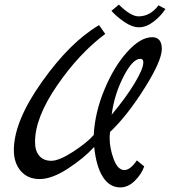

<svg xmlns="http://www.w3.org/2000/svg" viewBox="-20 -773 761 832"><path d="M40 -122.1Q40 -247.1 162.1 -418.9Q284.2 -590.8 409.2 -664.1L436 -626Q322.3 -541 227.1 -402.1Q131.8 -263.2 131.8 -158.2Q131.8 -119.1 150.4 -97.7Q168.9 -76.2 202.4 -76.2Q235.8 -76.2 295.9 -115Q356 -153.8 386.2 -188Q391.1 -285.2 432.6 -385Q474.1 -484.9 531.5 -548.3Q588.9 -611.8 639.2 -611.8Q681.2 -611.8 681.2 -560.8Q681.2 -509.8 606 -390.4Q530.8 -271 457 -201.2Q455.1 -185.1 455.1 -174.8Q455.1 -130.9 472.7 -83.5Q490.2 -36.1 519 -36.1Q544.4 -36.1 573.2 -78.1L605 -51.8Q592.8 -17.6 564 10.7Q535.2 39.1 501 39.1Q455.1 39.1 426 -5.9Q397 -50.8 388.2 -136.2Q342.3 -86.4 273.2 -41.7Q204.1 2.9 152.1 2.9Q100.1 2.9 70.1 -32Q40 -66.9 40 -122.1ZM462.9 -726.1 495.1 -752.9Q546.9 -702.1 580.1 -702.1Q630.9 -702.1 667 -750L696.8 -733.9Q676.8 -703.1 645.3 -679Q613.8 -654.8 582.8 -654.8Q551.8 -654.8 517.8 -678.5Q483.9 -702.1 462.9 -726.1ZM463.9 -275.9Q525.9 -350.1 563.5 -412.6Q601.1 -475.1 601.1 -502.9Q601.1 -518.1 587.9 -518.1Q554.7 -518.1 514.9 -440.4Q475.1 -362.8 463.9 -275.9Z"/></svg>

Font: Marck Script
Style: Regular
Weight: 400
Designer: Denis Masharov, Marck Fogel
Foundry: Denis Masharov
Version: Version 1.002